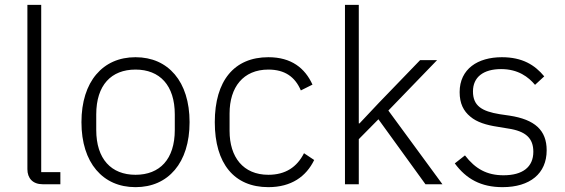

<svg xmlns="http://www.w3.org/2000/svg" viewBox="-20 -760 2332 792"><path d="M156 0C115 0 93 -25 93 -62V-740H150V-50H229V0Z M539 12C471 12 416 -13 377 -59C338 -105 316 -172 316 -256C316 -340 338 -407 377 -453C416 -499 471 -524 539 -524C607 -524 662 -499 701 -453C740 -407 762 -340 762 -256C762 -172 740 -105 701 -59C662 -13 607 12 539 12ZM539 -39C639 -39 701 -103 701 -224V-288C701 -408 639 -473 539 -473C439 -473 377 -409 377 -288V-224C377 -104 439 -39 539 -39Z M1087 12C946 12 866 -85 866 -256C866 -427 946 -524 1087 -524C1182 -524 1238 -479 1269 -411L1221 -387C1197 -443 1155 -473 1087 -473C983 -473 927 -400 927 -292V-220C927 -112 983 -39 1087 -39C1158 -39 1205 -71 1234 -128L1276 -100C1243 -32 1182 12 1087 12Z M1403 -740H1460V-251H1463L1543 -336L1713 -512H1783L1582 -304L1805 0H1735L1541 -268L1460 -186V0H1403Z M2053 12C1964 12 1903 -22 1856 -86L1898 -119C1941 -63 1989 -37 2057 -37C2136 -37 2180 -71 2180 -134C2180 -189 2150 -219 2075 -230L2033 -237C1986 -244 1947 -256 1920 -279C1892 -302 1876 -333 1876 -380C1876 -428 1895 -464 1926 -488C1957 -512 2001 -524 2050 -524C2135 -524 2186 -492 2225 -445L2187 -410C2160 -442 2118 -475 2047 -475C1974 -475 1931 -442 1931 -383C1931 -323 1968 -301 2041 -289L2082 -283C2186 -267 2235 -223 2235 -140C2235 -44 2166 12 2053 12Z"/></svg>

Font: Plexus Sans Light
Style: Regular
Weight: 300
Version: Version 2.001;PS 002.001;hotconv 1.0.70;makeotf.lib2.5.58329